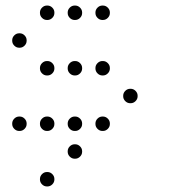

<svg xmlns="http://www.w3.org/2000/svg" viewBox="-20 -496 640 692"><path d="M149 -476Q139 -476 131.5 -468.5Q124 -461 124 -451V-449Q124 -439 131.5 -431.5Q139 -424 149 -424H151Q161 -424 168.5 -431.5Q176 -439 176 -449V-451Q176 -461 168.5 -468.5Q161 -476 151 -476ZM249 -476Q239 -476 231.5 -468.5Q224 -461 224 -451V-449Q224 -439 231.5 -431.5Q239 -424 249 -424H251Q261 -424 268.5 -431.5Q276 -439 276 -449V-451Q276 -461 268.5 -468.5Q261 -476 251 -476ZM349 -476Q339 -476 331.5 -468.5Q324 -461 324 -451V-449Q324 -439 331.5 -431.5Q339 -424 349 -424H351Q361 -424 368.5 -431.5Q376 -439 376 -449V-451Q376 -461 368.5 -468.5Q361 -476 351 -476ZM49 -376Q39 -376 31.5 -368.5Q24 -361 24 -351V-349Q24 -339 31.5 -331.5Q39 -324 49 -324H51Q61 -324 68.5 -331.5Q76 -339 76 -349V-351Q76 -361 68.5 -368.5Q61 -376 51 -376ZM149 -276Q139 -276 131.5 -268.5Q124 -261 124 -251V-249Q124 -239 131.5 -231.5Q139 -224 149 -224H151Q161 -224 168.5 -231.5Q176 -239 176 -249V-251Q176 -261 168.5 -268.5Q161 -276 151 -276ZM249 -276Q239 -276 231.5 -268.5Q224 -261 224 -251V-249Q224 -239 231.5 -231.5Q239 -224 249 -224H251Q261 -224 268.5 -231.5Q276 -239 276 -249V-251Q276 -261 268.5 -268.5Q261 -276 251 -276ZM349 -276Q339 -276 331.5 -268.5Q324 -261 324 -251V-249Q324 -239 331.5 -231.5Q339 -224 349 -224H351Q361 -224 368.5 -231.5Q376 -239 376 -249V-251Q376 -261 368.5 -268.5Q361 -276 351 -276ZM449 -176Q439 -176 431.5 -168.5Q424 -161 424 -151V-149Q424 -139 431.5 -131.5Q439 -124 449 -124H451Q461 -124 468.5 -131.5Q476 -139 476 -149V-151Q476 -161 468.5 -168.5Q461 -176 451 -176ZM49 -76Q39 -76 31.5 -68.5Q24 -61 24 -51V-49Q24 -39 31.5 -31.5Q39 -24 49 -24H51Q61 -24 68.5 -31.5Q76 -39 76 -49V-51Q76 -61 68.5 -68.5Q61 -76 51 -76ZM149 -76Q139 -76 131.5 -68.5Q124 -61 124 -51V-49Q124 -39 131.5 -31.5Q139 -24 149 -24H151Q161 -24 168.5 -31.5Q176 -39 176 -49V-51Q176 -61 168.5 -68.5Q161 -76 151 -76ZM249 -76Q239 -76 231.5 -68.5Q224 -61 224 -51V-49Q224 -39 231.5 -31.5Q239 -24 249 -24H251Q261 -24 268.5 -31.5Q276 -39 276 -49V-51Q276 -61 268.5 -68.5Q261 -76 251 -76ZM349 -76Q339 -76 331.5 -68.5Q324 -61 324 -51V-49Q324 -39 331.5 -31.5Q339 -24 349 -24H351Q361 -24 368.5 -31.5Q376 -39 376 -49V-51Q376 -61 368.5 -68.5Q361 -76 351 -76ZM249 24Q239 24 231.5 31.5Q224 39 224 49V51Q224 61 231.5 68.5Q239 76 249 76H251Q261 76 268.5 68.5Q276 61 276 51V49Q276 39 268.5 31.5Q261 24 251 24ZM149 124Q139 124 131.5 131.5Q124 139 124 149V151Q124 161 131.5 168.5Q139 176 149 176H151Q161 176 168.5 168.5Q176 161 176 151V149Q176 139 168.5 131.5Q161 124 151 124Z"/></svg>

Font: Doto Rounded
Style: Regular
Weight: 400
Monospace: yes
Version: Version 1.000